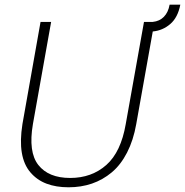

<svg xmlns="http://www.w3.org/2000/svg" viewBox="-20 -796 793 823"><path d="M76.2 -264.2 153.8 -702.1H199.2L121.1 -264.2Q100.6 -144.5 144.3 -88.9Q188 -33.2 280.8 -33.2Q373 -33.2 435.8 -88.9Q498.5 -144.5 519 -264.2L597.2 -702.1H634.8Q664.1 -705.1 682.6 -724.1Q701.2 -743.2 707 -775.9H752.9Q742.2 -720.7 709.7 -692.9Q677.2 -665 634.8 -661.1L564 -264.2Q551.8 -194.8 524.7 -142.1Q497.6 -89.4 459 -57.1Q420.4 -24.9 374 -9Q327.6 6.8 273.9 6.8Q220.2 6.8 179.2 -8.8Q138.2 -24.4 110.1 -57.4Q82 -90.3 73.5 -141.6Q64.9 -192.9 76.2 -264.2Z"/></svg>

Font: SVN-Poppins ExtraLight
Style: Italic
Weight: 200
Italic angle: -10°
Designer: Ninad Kale (Devanagari), Jonny Pinhorn (Latin)
Foundry: Indian Type Foundry
Version: Version 3.002 2017